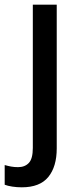

<svg xmlns="http://www.w3.org/2000/svg" viewBox="-64 -559 338 819"><path d="M29 240Q8 240 -11.5 237Q-31 234 -44 229V145Q-30 149 -16.5 151.5Q-3 154 13 154Q42 154 59 136Q76 118 76 72V-539H178V74Q178 152 142 196Q106 240 29 240Z"/></svg>

Font: Noto Sans Gujarati UI SemiCondensed Medium
Style: Regular
Weight: 500
Width: 4
Designer: Jelle Bosma - Monotype Design Team, Universal Thirst
Foundry: Monotype Imaging Inc.
Version: Version 2.106; ttfautohint (v1.8.4.7-5d5b)